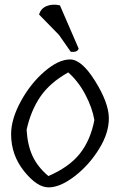

<svg xmlns="http://www.w3.org/2000/svg" viewBox="-20 -810 524 830"><path d="M28 -230Q28 -295 70 -372Q112 -449 172.5 -501Q233 -553 283 -553Q333 -553 391 -460Q449 -367 450.5 -302Q452 -237 408.5 -166.5Q365 -96 302.5 -48Q240 0 190 0Q140 0 84 -70Q28 -140 28 -230ZM275 -497Q195 -452 154 -391.5Q113 -331 95 -249Q99 -182 121 -135Q143 -88 189 -49Q278 -87 324.5 -145Q371 -203 388 -291Q379 -344 349 -401Q319 -458 275 -497ZM239 -787 320 -600Q315 -583 286 -586L235 -659L149 -747Q156 -773 181 -783.5Q206 -794 239 -787Z"/></svg>

Font: Tillana
Style: Regular
Weight: 400
Designer: Lipi Raval (Devanagari, Latin), Jonny Pinhorn (Latin)
Foundry: Indian Type Foundry
Version: Version 2.003;PS 1.0;hotconv 1.0.79;makeotf.lib2.5.61930; tt